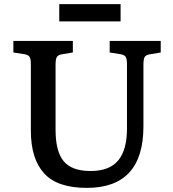

<svg xmlns="http://www.w3.org/2000/svg" viewBox="-20 -899 842 933"><path d="M402 14Q258 14 194 -57Q130 -128 130 -263V-588Q130 -613 123.5 -623Q117 -633 96 -636L45 -644V-700H334V-644L280 -635Q262 -632 256 -621.5Q250 -611 250 -585V-268Q250 -163 289.5 -115.5Q329 -68 420 -68Q512 -68 554.5 -119.5Q597 -171 597 -273V-588Q597 -613 590.5 -623Q584 -633 563 -636L513 -644V-700H761V-644L708 -635Q689 -632 683 -622Q677 -612 677 -584V-285Q677 14 402 14ZM268 -795V-879H566V-795Z"/></svg>

Font: Literata Medium
Style: Regular
Weight: 500
Designer: Latin by Veronika Burian and Jose Scaglione. Greek by Irene Vlachou. Cyrillic by Vera Evstafieva.
Foundry: TypeTogether
Version: Version 3.103; ttfautohint (v1.8.4.7-5d5b);gftools[0.9.29]